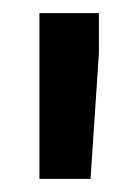

<svg xmlns="http://www.w3.org/2000/svg" viewBox="-20 -770 209 292"><path d="M130.4 -689 117.7 -498H40V-750H130.4Z"/></svg>

Font: TypoPRO Roboto
Style: Regular
Weight: 500
Designer: Google
Version: Version 2.136; 2016